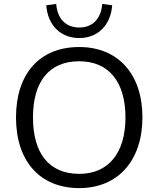

<svg xmlns="http://www.w3.org/2000/svg" viewBox="-20 -955 812 984"><path d="M62 -353C62 -131 183 9 386 9C584 9 710 -131 710 -354C710 -575 585 -714 386 -714C181 -714 62 -575 62 -353ZM149 -353C149 -535 230 -641 386 -641C537 -641 623 -536 623 -353C623 -171 536 -64 386 -64C230 -64 149 -171 149 -353ZM386 -760C480 -760 547 -824 555 -928L504 -935C498 -858 454 -814 386 -814C318 -814 274 -858 268 -935L217 -928C225 -824 292 -760 386 -760Z"/></svg>

Font: Poppy and Pepper
Style: Regular
Weight: 400
Designer: Thy Ha
Foundry: Thy Ha
Version: Version 0.001;Glyphs 3.2 (3227)